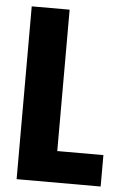

<svg xmlns="http://www.w3.org/2000/svg" viewBox="-51 -730 489 767"><g transform="rotate(5 193.5 -346.5)"><path d="M45 -693H197V-126H382V0H45Z"/></g></svg>

Font: Khand Variable Light
Style: Regular
Weight: 300
Designer: Satya Rajpurohit
Foundry: Indian Type Foundry
Version: Version 3.000